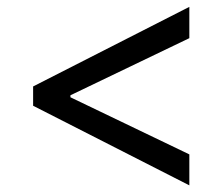

<svg xmlns="http://www.w3.org/2000/svg" viewBox="-20 -566 652 563"><path d="M77.1 -255.9V-312.5L535.2 -545.9V-454.1L183.6 -285.2L186.5 -291V-277.3L183.6 -282.2L535.2 -113.3V-22.5Z"/></svg>

Font: Inter Tight
Style: Regular
Weight: 400
Designer: Rasmus Andersson
Foundry: rsms
Version: Version 3.002